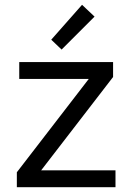

<svg xmlns="http://www.w3.org/2000/svg" viewBox="-20 -778 550 798"><path d="M50 0V-62L349 -450H60V-520H450V-458L151 -70H460V0ZM193 -613 321 -758 373 -709 236 -572Z"/></svg>

Font: Oxanium
Style: Regular
Weight: 400
Designer: Severin Meyer
Version: Version 1.001